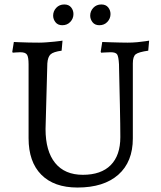

<svg xmlns="http://www.w3.org/2000/svg" viewBox="-20 -828 721 860"><path d="M327 12Q222 12 165 -45.5Q108 -103 108 -209V-540Q108 -572 101 -583Q94 -594 71 -594Q62 -594 49.5 -593Q37 -592 37 -592L35 -596L42 -640Q42 -640 62.5 -639Q83 -638 109.5 -637.5Q136 -637 155 -637Q171 -637 189.5 -638.5Q208 -640 224 -641.5Q240 -643 250 -644.5Q260 -646 260 -646L256 -601Q219 -596 206.5 -584.5Q194 -573 192 -544L184 -250Q184 -151 227 -98Q270 -45 351 -45Q433 -45 476 -88.5Q519 -132 519 -214Q519 -235 518.5 -274Q518 -313 517 -358.5Q516 -404 515 -445.5Q514 -487 513.5 -513.5Q513 -540 513 -540Q511 -575 504.5 -584.5Q498 -594 476 -594Q467 -594 450 -593Q433 -592 433 -592L431 -596L438 -640Q438 -640 450 -639.5Q462 -639 480 -638.5Q498 -638 517.5 -637.5Q537 -637 551 -637Q573 -637 595 -639Q617 -641 632.5 -643.5Q648 -646 648 -646L644 -601Q601 -595 588 -585Q575 -575 575 -544V-208Q575 -103 510 -45.5Q445 12 327 12ZM425 -715Q405 -715 394.5 -728.5Q384 -742 384 -758Q384 -778 398 -793Q412 -808 434 -808Q454 -808 464.5 -795Q475 -782 475 -765Q475 -745 461 -730Q447 -715 425 -715ZM259 -715Q239 -715 228.5 -728.5Q218 -742 218 -758Q218 -778 232 -793Q246 -808 268 -808Q288 -808 298.5 -795Q309 -782 309 -765Q309 -745 295 -730Q281 -715 259 -715Z"/></svg>

Font: Alegreya
Style: Regular
Weight: 400
Designer: Juan Pablo del Peral
Foundry: Huerta Tipografica
Version: Version 2.009